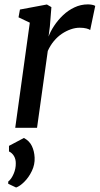

<svg xmlns="http://www.w3.org/2000/svg" viewBox="-20 -583 454 876"><path d="M49.5 0 116 -479.5 64.5 -504 71 -539.5 194 -562.5 214.5 -550.5 207.5 -462 201.5 -416Q210 -439.5 227 -465.2Q244 -491 267.2 -513.2Q290.5 -535.5 319.5 -549.2Q348.5 -563 381 -563Q390.5 -563 400 -561.2Q409.5 -559.5 414.5 -556L391.5 -446Q386.5 -450 374.2 -453.2Q362 -456.5 343.5 -456.5Q323.5 -456.5 302.8 -449.2Q282 -442 262.2 -428.8Q242.5 -415.5 226 -395.8Q209.5 -376 198 -350.5L149 0ZM53.5 272.5 17.5 255.5V245.5Q32 234 42.2 210.2Q52.5 186.5 52 161.5Q52 142.5 43.5 128.5Q35 114.5 21 108V82.5L89 46.5Q114 59.5 125.2 82.8Q136.5 106 138 136Q139.5 167.5 125.5 196.8Q111.5 226 91.2 246.2Q71 266.5 53.5 272.5Z"/></svg>

Font: Merriweather 28pt
Style: Italic
Weight: 400
Italic angle: -7.8°
Version: Version 2.101